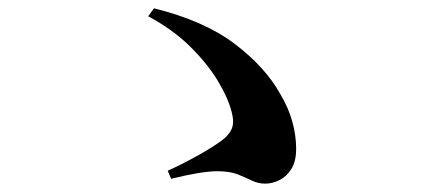

<svg xmlns="http://www.w3.org/2000/svg" viewBox="-20 -589 1040 464"><path d="M385.3 -176.4Q421.3 -192.6 457.2 -212.7Q493 -232.8 514.9 -248.7Q533.6 -262.3 540.1 -278Q546.6 -293.7 539.8 -318.6Q531 -352.8 506 -394.2Q481 -435.5 439.5 -476.5Q398 -517.5 338.1 -549.7L352.1 -568.9Q473.2 -539 547.2 -483Q621.2 -426.9 657.4 -361.7Q677.8 -327.2 686.7 -294.1Q695.7 -261.1 695.7 -229.1Q695.7 -199.1 684 -180.5Q672.3 -162 655.1 -153.6Q637.9 -145.2 620.9 -145.2Q603.6 -145.2 588.4 -152.7Q573.3 -160.2 554.2 -167.7Q535 -175.2 504.8 -175.2Q486.6 -175.2 459 -170.7Q431.3 -166.2 393.6 -157Z"/></svg>

Font: Noto Serif TC
Style: Regular
Weight: 200
Designer: Ryoko NISHIZUKA 西塚涼子 (kana & ideographs); Frank Grießhammer (Latin, Greek & Cyrillic); Wenlong ZHANG 张文龙 (bopomofo); San
Foundry: Adobe
Version: Version 2.001;hotconv 1.1.0;makeotfexe 2.6.0